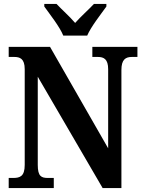

<svg xmlns="http://www.w3.org/2000/svg" viewBox="-20 -951 728 971"><path d="M300 -771H421C440 -816 491 -880 518 -918V-931H455C431 -905 387 -866 360 -835C334 -866 290 -905 266 -931H204V-918C231 -880 282 -816 300 -771ZM24 0H252V-51H223C189 -51 171 -59 171 -117V-563L499 0H594V-597C594 -650 615 -663 647 -663H675V-714H447V-663H475C505 -663 527 -652 527 -601V-201L233 -714H24V-663H52C80 -663 105 -655 105 -601V-117C105 -59 81 -51 46 -51H24Z"/></svg>

Font: Noto Serif Myanmar Condensed
Style: Bold
Weight: 700
Width: 3
Designer: Ben Mitchell and the Monotype Design Team
Foundry: Monotype Imaging Inc.
Version: Version 2.106